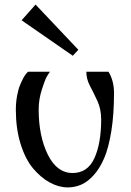

<svg xmlns="http://www.w3.org/2000/svg" viewBox="-20 -816 576 846"><path d="M136.7 -795.9 75.2 -726.6 300.8 -570.3 325.2 -596.7ZM49.8 -332C49.8 -276.7 56.8 -226.6 70.8 -181.6C84.8 -136.7 103.2 -100.7 126 -73.7C148.8 -46.7 173.3 -26 199.7 -11.7C226.1 2.6 252.3 9.8 278.3 9.8C299.2 9.8 319 5.7 337.9 -2.4C356.8 -10.6 375.2 -24.6 393.1 -44.4C411 -64.3 426.4 -89.5 439.5 -120.1C452.5 -150.7 462.9 -190.4 470.7 -239.3C478.5 -288.1 482.4 -343.8 482.4 -406.2C482.4 -442.1 474.3 -473.3 458 -500H360.4C360.4 -478.5 365.7 -457.7 376.5 -437.5C387.2 -417.3 398.1 -395.2 409.2 -371.1C420.2 -347 425.8 -320 425.8 -290C425.8 -219.7 415.9 -162.8 396 -119.1C376.1 -75.5 344.1 -53.7 299.8 -53.7C253.6 -53.7 217.1 -80.9 190.4 -135.3C163.7 -189.6 150.4 -255.9 150.4 -334C150.4 -362.6 154.9 -391.4 164.1 -420.4C173.2 -449.4 180.5 -468.6 186 -478C191.6 -487.5 196.3 -494.8 200.2 -500H103.5L97.7 -494.1C93.8 -490.2 89.2 -483.7 84 -474.6C78.8 -464.8 73.6 -453.8 68.4 -441.4C63.2 -429 58.8 -413.1 55.2 -393.6C51.6 -374 49.8 -353.5 49.8 -332Z"/></svg>

Font: TriodPostnaja
Style: Medium
Weight: 500
Version: 20110805; ttfautohint (v0.96) -l 8 -r 50 -G 200 -x 14 -w "G"